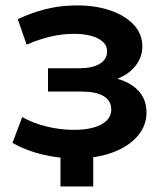

<svg xmlns="http://www.w3.org/2000/svg" viewBox="-20 -562 593 692"><path d="M253 9Q191 9 131.5 -5.5Q72 -20 25 -47L60 -140Q99 -118 148 -106Q197 -94 246 -94Q309 -94 345 -113.5Q381 -133 381 -167Q381 -199 353.5 -215.5Q326 -232 275 -232H153V-316H265Q313 -316 339.5 -332Q366 -348 366 -377Q366 -406 334 -423Q302 -440 245 -440Q165 -440 76 -401L44 -493Q145 -540 240 -542Q312 -545 369.5 -527Q427 -509 460 -475Q493 -441 493 -395Q493 -356 468.5 -325Q444 -294 403 -278Q453 -264 480.5 -233Q508 -202 508 -157Q508 -108 475 -70.5Q442 -33 384.5 -12Q327 9 253 9ZM198 110V-25H316V110Z"/></svg>

Font: Montserrat SemiBold
Style: Regular
Weight: 600
Designer: Julieta Ulanovsky
Foundry: Julieta Ulanovsky
Version: Version 9.000; ttfautohint (v1.8.4.7-5d5b)